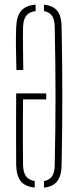

<svg xmlns="http://www.w3.org/2000/svg" viewBox="-20 -824 346 849"><path d="M51.5 -95.5Q51 -183 51 -256.2Q51 -329.5 51.5 -411H184.5V-384.5H82Q81.5 -335 81.2 -288.8Q81 -242.5 81.2 -194.8Q81.5 -147 82 -93Q83 -61.5 95 -44.8Q107 -28 133.5 -23.5V5.5Q91 1 71.8 -22.8Q52.5 -46.5 51.5 -95.5ZM174.5 5.5V-23Q199 -28 210.2 -44.8Q221.5 -61.5 222 -93Q223.5 -174 224.5 -249.5Q225.5 -325 225.5 -398.8Q225.5 -472.5 224.5 -548.2Q223.5 -624 222 -705Q221.5 -737 210.2 -753.8Q199 -770.5 174.5 -775V-803.5Q215.5 -799 233.8 -775.5Q252 -752 252.5 -702.5Q254 -622.5 254.8 -547.5Q255.5 -472.5 255.5 -399Q255.5 -325.5 254.8 -250.5Q254 -175.5 252.5 -95.5Q252 -48 233.5 -23.2Q215 1.5 174.5 5.5ZM52.5 -514.5Q51 -573 50.5 -617.2Q50 -661.5 51.5 -702.5Q53 -752 73.2 -776Q93.5 -800 137.5 -803.5V-775Q109 -771.5 96 -754.5Q83 -737.5 82 -705Q81.5 -682.5 81.5 -655.2Q81.5 -628 82 -593.5Q82.5 -559 83 -514.5Z"/></svg>

Font: Big Shoulders Stencil Display Thin ExtraLight
Style: Regular
Weight: 250
Version: Version 2.001